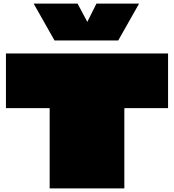

<svg xmlns="http://www.w3.org/2000/svg" viewBox="-20 -1047 967 1067"><path d="M914 -750V-446H673Q673 -446 672.5 -445.5Q672 -445 671.5 -445Q671 -445 671 -444Q671 -400 671 -355.5Q671 -311 671 -266.5Q671 -222 671 -177.5Q671 -133 671 -88.5Q671 -44 671 0H256Q256 -74 256 -148Q256 -222 256 -296Q256 -370 256 -444Q256 -444 256 -444.5Q256 -445 255.5 -445.5Q255 -446 254.5 -446Q254 -446 254 -446H13V-750ZM753 -1027 637 -822H283L167 -1027H411L473 -911H458L516 -1027Z"/></svg>

Font: Climate Crisis
Style: Regular
Weight: 400
Version: Version 1.003